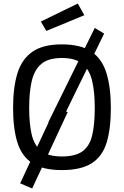

<svg xmlns="http://www.w3.org/2000/svg" viewBox="-20 -952 702 1086"><path d="M305 -221 253 -260 516 -794 569 -762ZM162 114 94 85 293 -342 363 -318ZM242 -777 211 -830 420 -932 457 -866ZM330 10Q222 10 162 -29.5Q102 -69 78 -147.5Q54 -226 54 -342Q54 -457 78.5 -537Q103 -617 163 -659Q223 -701 330 -701Q438 -701 498 -659.5Q558 -618 582.5 -537.5Q607 -457 607 -342Q607 -223 583 -145Q559 -67 498.5 -28.5Q438 10 330 10ZM330 -67Q407 -67 447 -96.5Q487 -126 501.5 -187Q516 -248 516 -342Q516 -432 501 -495Q486 -558 446 -591Q406 -624 330 -624Q254 -624 214.5 -591Q175 -558 160 -495.5Q145 -433 145 -342Q145 -251 159.5 -190Q174 -129 213.5 -98Q253 -67 330 -67Z"/></svg>

Font: Cairo Play Medium
Style: Regular
Weight: 500
Version: Version 3.119